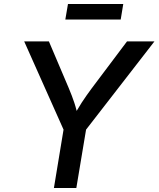

<svg xmlns="http://www.w3.org/2000/svg" viewBox="-20 -933 787 953"><path d="M247.6 0 295.4 -289.6 100.1 -727.5H222.7L321.3 -495.6Q337.4 -457.5 349.1 -422.4Q360.8 -387.2 371.1 -335.4H335.4Q362.3 -388.2 385.5 -423.6Q408.7 -459 436 -495.6L610.4 -727.5H746.6L407.2 -289.6L358.9 0ZM591.8 -913.1 579.1 -835.9H304.2L317.4 -913.1Z"/></svg>

Font: Inter Medium
Style: Italic
Weight: 500
Italic angle: -9.3988°
Designer: Rasmus Andersson
Foundry: rsms
Version: Version 4.001;git-66647c0bb